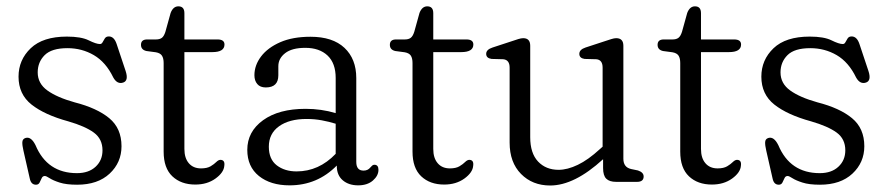

<svg xmlns="http://www.w3.org/2000/svg" viewBox="-20 -574 2793 606"><path d="M223 -27.5Q260 -27.5 281.8 -47.8Q303.5 -68 303.5 -99.5Q303.5 -135.5 276.2 -155.5Q249 -175.5 195.5 -191Q120.5 -211.5 79.5 -244Q38.5 -276.5 38.5 -332Q38.5 -385 77 -421.8Q115.5 -458.5 191 -458.5Q236 -458.5 259.8 -446.8Q283.5 -435 295.5 -435Q301 -435 304 -441Q307 -447 311 -453Q315 -459 323.5 -459Q340 -459 348 -435.5L376.5 -350Q386.5 -319.5 369 -313.5Q350 -307 337.5 -329.5Q314 -378 276.2 -400Q238.5 -422 193 -422Q143 -422 121 -400Q99 -378 99 -345.5Q99 -310.5 129.5 -288.5Q160 -266.5 215.5 -251Q286 -233 324.8 -201Q363.5 -169 363.5 -112.5Q363.5 -61 326 -26Q288.5 9 223.5 9Q189 9 168.2 2.2Q147.5 -4.5 136.8 -11.5Q126 -18.5 121.5 -18.5Q114.5 -18.5 111.5 -11.5Q108.5 -4.5 105 2.2Q101.5 9 93.5 9Q78 9 74 -10.5L54 -98.5Q50 -115.5 50.5 -125.5Q51 -135.5 60.5 -138.5Q78 -144 92 -116Q129 -27.5 223 -27.5Z M472 -409 442 -413Q425 -417 425 -432.5Q425 -449.5 444.5 -449.5H472.5Q484 -449.5 490.8 -454.5Q497.5 -459.5 502 -473.5L518.5 -533Q526.5 -554 543 -554Q562 -554 562 -532.5V-449.5H666.5Q688.5 -449.5 688.5 -433.5Q688.5 -409.5 650 -409.5H562V-104Q562 -75 576 -58.8Q590 -42.5 614.5 -42.5Q633.5 -42.5 644.8 -49.2Q656 -56 662.8 -62.8Q669.5 -69.5 676 -69.5Q690.5 -69 688 -51Q686.5 -29.5 660.2 -10.5Q634 8.5 596.5 8.5Q551.5 8.5 524 -17.5Q496.5 -43.5 496.5 -95.5V-375Q496.5 -390 491.2 -398.2Q486 -406.5 472 -409Z M760.5 -101Q760.5 -158.5 810.2 -194.5Q860 -230.5 944.5 -230.5Q994 -230.5 1039.5 -217V-328Q1039.5 -374.5 1013.8 -398.8Q988 -423 943.5 -423Q901.5 -423 880 -406.2Q858.5 -389.5 858.5 -365V-336.5Q858.5 -298 819 -298Q801 -298 792 -308.8Q783 -319.5 783 -336.5Q783 -368 804 -395.8Q825 -423.5 864.5 -440.8Q904 -458 960 -458Q1030 -458 1067.2 -423Q1104.5 -388 1104.5 -327.5V-63Q1104.5 -35.5 1127.5 -35.5Q1141 -35.5 1149 -45.5Q1151.5 -48.5 1154.5 -51.2Q1157.5 -54 1161.5 -54Q1174.5 -54 1174.5 -38Q1174.5 -19.5 1157 -4.2Q1139.5 11 1110.5 11Q1080.5 11 1061.8 -5Q1043 -21 1043 -50.5V-51.5Q981.5 11 894 11Q834 11 797.2 -18.5Q760.5 -48 760.5 -101ZM828.5 -111Q828.5 -71.5 853.5 -52.2Q878.5 -33 916 -33Q986.5 -33 1039.5 -88.5V-183.5Q1018.5 -190 995.8 -194.2Q973 -198.5 947.5 -198.5Q893 -198.5 860.8 -175.5Q828.5 -152.5 828.5 -111Z M1257.5 -409 1227.5 -413Q1210.5 -417 1210.5 -432.5Q1210.5 -449.5 1230 -449.5H1258Q1269.5 -449.5 1276.2 -454.5Q1283 -459.5 1287.5 -473.5L1304 -533Q1312 -554 1328.5 -554Q1347.5 -554 1347.5 -532.5V-449.5H1452Q1474 -449.5 1474 -433.5Q1474 -409.5 1435.5 -409.5H1347.5V-104Q1347.5 -75 1361.5 -58.8Q1375.5 -42.5 1400 -42.5Q1419 -42.5 1430.2 -49.2Q1441.5 -56 1448.2 -62.8Q1455 -69.5 1461.5 -69.5Q1476 -69 1473.5 -51Q1472 -29.5 1445.8 -10.5Q1419.5 8.5 1382 8.5Q1337 8.5 1309.5 -17.5Q1282 -43.5 1282 -95.5V-375Q1282 -390 1276.8 -398.2Q1271.5 -406.5 1257.5 -409Z M1588.5 -124V-360.5Q1588.5 -385 1568.5 -387L1531.5 -388Q1514.5 -390.5 1514.5 -404Q1514.5 -417.5 1534.5 -424L1595.5 -444Q1607.5 -448 1616.2 -450.8Q1625 -453.5 1631.5 -453.5Q1653.5 -453.5 1653.5 -429.5V-141Q1653.5 -90.5 1678.2 -64.2Q1703 -38 1743 -38Q1771 -38 1803.8 -53.8Q1836.5 -69.5 1873.5 -103.5L1882 -111V-360.5Q1882 -385 1862.5 -387L1825 -388Q1808.5 -390.5 1808.5 -404Q1808.5 -417.5 1828 -424L1889 -444Q1901.5 -448 1910 -450.8Q1918.5 -453.5 1925 -453.5Q1947.5 -453.5 1947.5 -429.5V-73Q1947.5 -46 1972 -40.5L1993.5 -36Q2011.5 -30 2011.5 -17Q2011.5 0 1990.5 0H1925Q1903.5 0 1893.5 -10Q1883.5 -20 1883.5 -43.5V-71.5Q1793 11.5 1716.5 11.5Q1660.5 11.5 1624.5 -25Q1588.5 -61.5 1588.5 -124Z M2102.5 -409 2072.5 -413Q2055.5 -417 2055.5 -432.5Q2055.5 -449.5 2075 -449.5H2103Q2114.5 -449.5 2121.2 -454.5Q2128 -459.5 2132.5 -473.5L2149 -533Q2157 -554 2173.5 -554Q2192.5 -554 2192.5 -532.5V-449.5H2297Q2319 -449.5 2319 -433.5Q2319 -409.5 2280.5 -409.5H2192.5V-104Q2192.5 -75 2206.5 -58.8Q2220.5 -42.5 2245 -42.5Q2264 -42.5 2275.2 -49.2Q2286.5 -56 2293.2 -62.8Q2300 -69.5 2306.5 -69.5Q2321 -69 2318.5 -51Q2317 -29.5 2290.8 -10.5Q2264.5 8.5 2227 8.5Q2182 8.5 2154.5 -17.5Q2127 -43.5 2127 -95.5V-375Q2127 -390 2121.8 -398.2Q2116.5 -406.5 2102.5 -409Z M2567.5 -27.5Q2604.5 -27.5 2626.2 -47.8Q2648 -68 2648 -99.5Q2648 -135.5 2620.8 -155.5Q2593.5 -175.5 2540 -191Q2465 -211.5 2424 -244Q2383 -276.5 2383 -332Q2383 -385 2421.5 -421.8Q2460 -458.5 2535.5 -458.5Q2580.5 -458.5 2604.2 -446.8Q2628 -435 2640 -435Q2645.5 -435 2648.5 -441Q2651.5 -447 2655.5 -453Q2659.5 -459 2668 -459Q2684.5 -459 2692.5 -435.5L2721 -350Q2731 -319.5 2713.5 -313.5Q2694.5 -307 2682 -329.5Q2658.5 -378 2620.8 -400Q2583 -422 2537.5 -422Q2487.5 -422 2465.5 -400Q2443.5 -378 2443.5 -345.5Q2443.5 -310.5 2474 -288.5Q2504.5 -266.5 2560 -251Q2630.5 -233 2669.2 -201Q2708 -169 2708 -112.5Q2708 -61 2670.5 -26Q2633 9 2568 9Q2533.5 9 2512.8 2.2Q2492 -4.5 2481.2 -11.5Q2470.5 -18.5 2466 -18.5Q2459 -18.5 2456 -11.5Q2453 -4.5 2449.5 2.2Q2446 9 2438 9Q2422.5 9 2418.5 -10.5L2398.5 -98.5Q2394.5 -115.5 2395 -125.5Q2395.5 -135.5 2405 -138.5Q2422.5 -144 2436.5 -116Q2473.5 -27.5 2567.5 -27.5Z"/></svg>

Font: Fraunces 72pt SuperSoft Light
Style: Regular
Weight: 300
Version: Version 1.000;[0bf87f6ff]